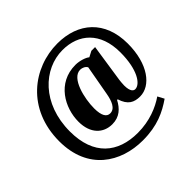

<svg xmlns="http://www.w3.org/2000/svg" viewBox="-204 -923 1273 1273"><g transform="rotate(-45 432.5 -286.0)"><path d="M445 142C583 142 668 99 742 48L718 3C657 45 568 83 456 83C271 83 144 -19 144 -242C144 -504 315 -659 491 -659C642 -659 752 -565 752 -377C752 -213 695 -134 649 -134C636 -134 614 -144 614 -204C614 -213 616 -246 621 -274L658 -520H623L583 -499C568 -513 523 -529 482 -529C312 -529 230 -377 230 -248C230 -136 294 -77 377 -77C446 -77 486 -117 513 -169H519C542 -96 582 -77 638 -77C737 -77 828 -190 828 -383C828 -597 693 -714 498 -714C271 -714 48 -549 48 -246C48 23 238 142 445 142ZM418 -138C387 -138 366 -166 366 -237C366 -328 401 -484 482 -484C500 -484 523 -474 531 -457L493 -246C483 -190 464 -138 418 -138Z"/></g></svg>

Font: Noto Serif Sinhala SemiCondensed Black
Style: Regular
Weight: 900
Width: 4
Designer: Jelle Bosma - Monotype Design Team
Foundry: Monotype Imaging Inc.
Version: Version 2.007